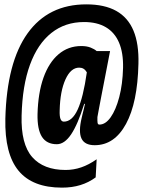

<svg xmlns="http://www.w3.org/2000/svg" viewBox="-20 -711 655 880"><path d="M264 149Q129 149 65 71.5Q1 -6 4.5 -167Q11 -425 106.2 -558Q201.5 -691 375.5 -691Q459 -691 512.8 -661Q566.5 -631 591.8 -570.5Q617 -510 614.5 -418.5Q610.5 -240.5 557.5 -143Q504.5 -45.5 414 -45.5Q368 -45.5 353.5 -76.2Q339 -107 354.5 -171.5Q355.5 -176 358 -186.5Q360.5 -197 363.8 -209.8Q367 -222.5 369.5 -235H366Q336.5 -140.5 306 -95.2Q275.5 -50 240.5 -50Q194 -50 172.2 -84Q150.5 -118 152 -188Q154.5 -285 179.2 -354.8Q204 -424.5 248.2 -462.2Q292.5 -500 352.5 -500Q377.5 -500 395.2 -493Q413 -486 423 -477H484.5Q470.5 -404.5 460.5 -352.8Q450.5 -301 443.8 -266.8Q437 -232.5 433.5 -212.5Q430 -192.5 428.2 -183.8Q426.5 -175 426.5 -174.5Q426 -156.5 427.2 -148.2Q428.5 -140 435.5 -140Q463.5 -140 487.2 -173.5Q511 -207 526.5 -265.8Q542 -324.5 544 -400Q545.5 -469 525.5 -515.8Q505.5 -562.5 465.2 -586.2Q425 -610 365 -610Q278.5 -610 215.5 -560Q152.5 -510 117.5 -414.5Q82.5 -319 79 -181Q75.5 -50.5 127.5 8.8Q179.5 68 280.5 68Q317.5 68 352.5 56Q387.5 44 423 19L418.5 102Q386.5 125.5 348.5 137.2Q310.5 149 264 149ZM272.5 -153.5Q310.5 -153.5 336 -208.8Q361.5 -264 378 -379.5Q371.5 -390.5 363 -395.8Q354.5 -401 343 -401Q304.5 -401 280 -347Q255.5 -293 253.5 -205Q252.5 -178.5 257.2 -166Q262 -153.5 272.5 -153.5Z"/></svg>

Font: Spline Sans Mono SemiBold
Style: Italic
Weight: 600
Italic angle: -4°
Monospace: yes
Version: Version 1.004